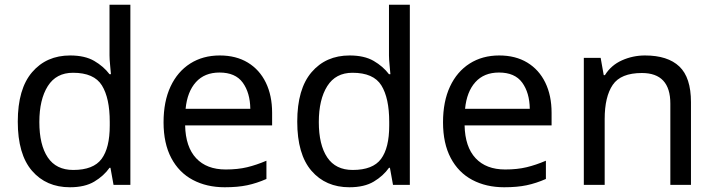

<svg xmlns="http://www.w3.org/2000/svg" viewBox="-20 -780 3016 810"><path d="M275 10Q175 10 115 -59.5Q55 -129 55 -267Q55 -405 115.5 -475.5Q176 -546 276 -546Q338 -546 377.5 -523Q417 -500 442 -467H448Q447 -480 444.5 -505.5Q442 -531 442 -546V-760H530V0H459L446 -72H442Q418 -38 378 -14Q338 10 275 10ZM289 -63Q374 -63 408.5 -109.5Q443 -156 443 -250V-266Q443 -366 410 -419.5Q377 -473 288 -473Q217 -473 181.5 -416.5Q146 -360 146 -265Q146 -169 181.5 -116Q217 -63 289 -63Z M907 -546Q976 -546 1025.5 -516Q1075 -486 1101.5 -431.5Q1128 -377 1128 -304V-251H761Q763 -160 807.5 -112.5Q852 -65 932 -65Q983 -65 1022.5 -74.5Q1062 -84 1104 -102V-25Q1063 -7 1023 1.5Q983 10 928 10Q852 10 793.5 -21Q735 -52 702.5 -113.5Q670 -175 670 -264Q670 -352 699.5 -415Q729 -478 782.5 -512Q836 -546 907 -546ZM906 -474Q843 -474 806.5 -433.5Q770 -393 763 -321H1036Q1035 -389 1004 -431.5Q973 -474 906 -474Z M1454 10Q1354 10 1294 -59.5Q1234 -129 1234 -267Q1234 -405 1294.5 -475.5Q1355 -546 1455 -546Q1517 -546 1556.5 -523Q1596 -500 1621 -467H1627Q1626 -480 1623.5 -505.5Q1621 -531 1621 -546V-760H1709V0H1638L1625 -72H1621Q1597 -38 1557 -14Q1517 10 1454 10ZM1468 -63Q1553 -63 1587.5 -109.5Q1622 -156 1622 -250V-266Q1622 -366 1589 -419.5Q1556 -473 1467 -473Q1396 -473 1360.5 -416.5Q1325 -360 1325 -265Q1325 -169 1360.5 -116Q1396 -63 1468 -63Z M2086 -546Q2155 -546 2204.5 -516Q2254 -486 2280.5 -431.5Q2307 -377 2307 -304V-251H1940Q1942 -160 1986.5 -112.5Q2031 -65 2111 -65Q2162 -65 2201.5 -74.5Q2241 -84 2283 -102V-25Q2242 -7 2202 1.5Q2162 10 2107 10Q2031 10 1972.5 -21Q1914 -52 1881.5 -113.5Q1849 -175 1849 -264Q1849 -352 1878.5 -415Q1908 -478 1961.5 -512Q2015 -546 2086 -546ZM2085 -474Q2022 -474 1985.5 -433.5Q1949 -393 1942 -321H2215Q2214 -389 2183 -431.5Q2152 -474 2085 -474Z M2701 -546Q2797 -546 2846 -499.5Q2895 -453 2895 -349V0H2808V-343Q2808 -472 2688 -472Q2599 -472 2565 -422Q2531 -372 2531 -278V0H2443V-536H2514L2527 -463H2532Q2558 -505 2604 -525.5Q2650 -546 2701 -546Z"/></svg>

Font: Noto Sans Kharoshthi
Style: Regular
Weight: 400
Designer: Monotype Design Team
Foundry: Monotype Imaging Inc.
Version: Version 2.004; ttfautohint (v1.8.4.7-5d5b)